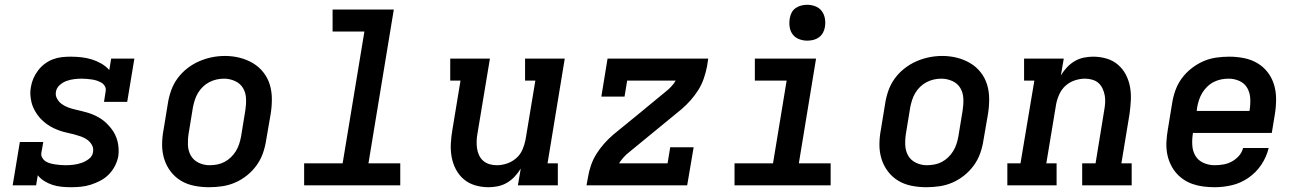

<svg xmlns="http://www.w3.org/2000/svg" viewBox="-20 -775 5440 803"><path d="M276 8Q257 8 237 6Q217 4 199 -2Q181 -8 165 -18Q149 -28 138 -42L131 0H33L63 -181H161L153 -136Q151 -125 156.5 -115.5Q162 -106 170.5 -100.5Q179 -95 189.5 -92Q200 -89 210.5 -87.5Q221 -86 232 -85Q243 -84 254 -84Q271 -84 287.5 -86Q304 -88 320.5 -93.5Q337 -99 352 -110.5Q367 -122 369 -139Q372 -155 364.5 -168.5Q357 -182 345 -190.5Q333 -199 319 -204Q305 -209 290 -213Q275 -217 260.5 -220Q246 -223 231.5 -228Q217 -233 203.5 -239.5Q190 -246 178 -254.5Q166 -263 155.5 -273Q145 -283 136.5 -295Q128 -307 121.5 -320Q115 -333 111.5 -348Q108 -363 107 -378.5Q106 -394 109 -410Q112 -429 119.5 -446.5Q127 -464 139 -480Q151 -496 167 -508Q183 -520 201.5 -527Q220 -534 238.5 -536Q257 -538 275 -538Q298 -538 320.5 -535.5Q343 -533 364 -526.5Q385 -520 404 -509Q423 -498 437 -482L445 -530H542L512 -349H415L422 -394Q424 -405 418.5 -414.5Q413 -424 404.5 -429Q396 -434 386 -437.5Q376 -441 365 -442.5Q354 -444 343.5 -445Q333 -446 322 -446Q306 -446 290 -444Q274 -442 258.5 -436.5Q243 -431 230 -419.5Q217 -408 214 -392Q211 -376 218.5 -362.5Q226 -349 237.5 -340.5Q249 -332 263 -326.5Q277 -321 292 -317.5Q307 -314 321.5 -310.5Q336 -307 350.5 -302.5Q365 -298 378.5 -291.5Q392 -285 404 -277Q416 -269 426.5 -258.5Q437 -248 446 -236.5Q455 -225 461.5 -211.5Q468 -198 471.5 -184Q475 -170 476 -154Q477 -138 475 -123Q471 -101 461 -81.5Q451 -62 435.5 -46Q420 -30 400 -19.5Q380 -9 359.5 -2.5Q339 4 318 6Q297 8 276 8Z M854 8Q823 8 792.5 2Q762 -4 737 -19Q712 -34 694 -57.5Q676 -81 667 -109.5Q658 -138 658 -169.5Q658 -201 664 -232L682 -342Q686 -369 695.5 -396Q705 -423 722 -446.5Q739 -470 762.5 -488.5Q786 -507 812.5 -518.5Q839 -530 866 -535.5Q893 -541 921 -541Q953 -541 982.5 -533.5Q1012 -526 1037.5 -511Q1063 -496 1081.5 -472.5Q1100 -449 1108.5 -420.5Q1117 -392 1117 -360.5Q1117 -329 1112 -298L1093 -188Q1089 -161 1079.5 -134Q1070 -107 1053 -83.5Q1036 -60 1013 -41.5Q990 -23 963.5 -11.5Q937 0 909 4Q881 8 854 8ZM856 -84Q872 -84 888 -87Q904 -90 918.5 -97.5Q933 -105 945.5 -117Q958 -129 966.5 -143Q975 -157 980 -172Q985 -187 988 -203L1006 -313Q1010 -338 1009 -362.5Q1008 -387 996.5 -406.5Q985 -426 963 -436Q941 -446 917 -446Q901 -446 885.5 -442.5Q870 -439 855.5 -431.5Q841 -424 829 -412.5Q817 -401 808.5 -387Q800 -373 795 -357.5Q790 -342 787 -327L769 -217Q765 -193 766 -168.5Q767 -144 778 -124.5Q789 -105 810.5 -94.5Q832 -84 856 -84Q856 -84 856 -84Q856 -84 856 -84Z M1252 0V-92H1413L1504 -643H1371V-735H1627L1521 -92H1654V0Z M2023 8Q1994 8 1967 0Q1940 -8 1919.5 -25.5Q1899 -43 1886.5 -67Q1874 -91 1869 -118Q1864 -145 1865.5 -174Q1867 -203 1872 -232L1906 -438H1863V-530H2029L1977 -217Q1974 -201 1973.5 -185.5Q1973 -170 1975 -155Q1977 -140 1983.5 -126Q1990 -112 2001 -102.5Q2012 -93 2026.5 -88.5Q2041 -84 2057 -84Q2079 -84 2100 -91Q2121 -98 2138.5 -113Q2156 -128 2165 -149Q2174 -170 2178 -191L2219 -438H2176V-530H2342L2270 -92H2313V0H2146L2158 -70Q2147 -52 2132.5 -36.5Q2118 -21 2100 -10.5Q2082 0 2062 4Q2042 8 2023 8Z M2721 -229 2663 -290ZM2433 0 2439 -33Q2443 -58 2451.5 -83Q2460 -108 2474 -130.5Q2488 -153 2506 -173.5Q2524 -194 2545 -212L2654 -301L2762 -390Q2775 -400 2786.5 -412Q2798 -424 2806 -438H2603L2592 -371H2495L2521 -530H2942L2937 -497Q2932 -472 2923.5 -447Q2915 -422 2901 -399.5Q2887 -377 2869 -356.5Q2851 -336 2830 -318L2613 -140Q2600 -130 2589 -118Q2578 -106 2569 -92H2772L2783 -159H2881L2854 0Z M3052 0V-92H3213L3270 -438H3137V-530H3393L3321 -92H3454V0ZM3356 -605Q3338 -605 3321.5 -611.5Q3305 -618 3295 -631.5Q3285 -645 3282.5 -662.5Q3280 -680 3283 -698Q3285 -711 3291 -722.5Q3297 -734 3308 -741.5Q3319 -749 3331.5 -752Q3344 -755 3356 -755Q3374 -755 3390.5 -748.5Q3407 -742 3417 -728.5Q3427 -715 3430 -697.5Q3433 -680 3430 -662Q3428 -649 3421.5 -637.5Q3415 -626 3404.5 -618.5Q3394 -611 3381.5 -608Q3369 -605 3356 -605Z M3854 8Q3823 8 3792.5 2Q3762 -4 3737 -19Q3712 -34 3694 -57.5Q3676 -81 3667 -109.5Q3658 -138 3658 -169.5Q3658 -201 3664 -232L3682 -342Q3686 -369 3695.5 -396Q3705 -423 3722 -446.5Q3739 -470 3762.5 -488.5Q3786 -507 3812.5 -518.5Q3839 -530 3866 -535.5Q3893 -541 3921 -541Q3953 -541 3982.5 -533.5Q4012 -526 4037.5 -511Q4063 -496 4081.5 -472.5Q4100 -449 4108.5 -420.5Q4117 -392 4117 -360.5Q4117 -329 4112 -298L4093 -188Q4089 -161 4079.5 -134Q4070 -107 4053 -83.5Q4036 -60 4013 -41.5Q3990 -23 3963.5 -11.5Q3937 0 3909 4Q3881 8 3854 8ZM3856 -84Q3872 -84 3888 -87Q3904 -90 3918.5 -97.5Q3933 -105 3945.5 -117Q3958 -129 3966.5 -143Q3975 -157 3980 -172Q3985 -187 3988 -203L4006 -313Q4010 -338 4009 -362.5Q4008 -387 3996.5 -406.5Q3985 -426 3963 -436Q3941 -446 3917 -446Q3901 -446 3885.5 -442.5Q3870 -439 3855.5 -431.5Q3841 -424 3829 -412.5Q3817 -401 3808.5 -387Q3800 -373 3795 -357.5Q3790 -342 3787 -327L3769 -217Q3765 -193 3766 -168.5Q3767 -144 3778 -124.5Q3789 -105 3810.5 -94.5Q3832 -84 3856 -84Q3856 -84 3856 -84Q3856 -84 3856 -84Z M4193 0V-92H4248L4306 -438H4263V-530H4429L4417 -460Q4428 -478 4442.5 -493.5Q4457 -509 4475 -519.5Q4493 -530 4513 -534Q4533 -538 4552 -538Q4581 -538 4608 -530Q4635 -522 4655.5 -504.5Q4676 -487 4688.5 -463Q4701 -439 4706 -412Q4711 -385 4709.5 -356Q4708 -327 4704 -298L4670 -92H4713V0H4506V-92H4562L4598 -313Q4601 -329 4602 -344.5Q4603 -360 4600.5 -375Q4598 -390 4591.5 -404Q4585 -418 4574.5 -427.5Q4564 -437 4549 -441.5Q4534 -446 4518 -446Q4497 -446 4475.5 -439Q4454 -432 4437 -417Q4420 -402 4410.5 -381Q4401 -360 4397 -339L4356 -92H4399V0Z M5060 8Q5036 8 5012.5 5Q4989 2 4967.5 -5.5Q4946 -13 4927.5 -26Q4909 -39 4895.5 -56Q4882 -73 4873 -94Q4864 -115 4860.5 -138Q4857 -161 4858.5 -184.5Q4860 -208 4864 -232L4882 -342Q4886 -369 4895.5 -396Q4905 -423 4922 -446.5Q4939 -470 4962.5 -488.5Q4986 -507 5012 -518.5Q5038 -530 5066 -534Q5094 -538 5121 -538Q5152 -538 5182.5 -532Q5213 -526 5238.5 -511Q5264 -496 5282 -472.5Q5300 -449 5308.5 -420.5Q5317 -392 5317 -360.5Q5317 -329 5312 -298L5299 -219H4969V-217Q4965 -192 4966.5 -167.5Q4968 -143 4979.5 -123.5Q4991 -104 5013 -94Q5035 -84 5060 -84Q5077 -84 5095.5 -87Q5114 -90 5131 -99Q5148 -108 5161 -122.5Q5174 -137 5179 -156H5286Q5277 -119 5255.5 -86.5Q5234 -54 5201.5 -31.5Q5169 -9 5132.5 -0.5Q5096 8 5060 8ZM4985 -311H5206V-313Q5210 -337 5209 -361.5Q5208 -386 5197 -406Q5186 -426 5164.5 -436Q5143 -446 5119 -446Q5103 -446 5087.5 -443Q5072 -440 5057 -432.5Q5042 -425 5029.5 -413Q5017 -401 5008.5 -387Q5000 -373 4995 -358Q4990 -343 4987 -327Z"/></svg>

Font: Iosevka Curly Slab SmBdExObl
Style: Regular
Weight: 600
Width: 7
Italic angle: -9°
Monospace: yes
Designer: Belleve Invis
Foundry: Belleve Invis
Version: Version 11.1.0; ttfautohint (v1.8.3)